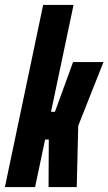

<svg xmlns="http://www.w3.org/2000/svg" viewBox="-41 -763 442 783"><path d="M-21 0 135 -743H259L167 -307H183L257 -510H381L278 -250L272 0H157L158 -194H143L102 0Z"/></svg>

Font: Saira UltraCondensed Black
Style: Italic
Weight: 900
Width: 1
Italic angle: -12°
Designer: Hector Gatti with collaboration of the Omnibus-Type team
Foundry: Omnibus-Type
Version: Version 1.101